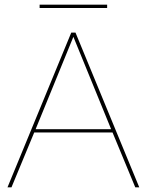

<svg xmlns="http://www.w3.org/2000/svg" viewBox="-20 -799 626 819"><path d="M574 0H557L460 -234H126L29 0H12L284 -660H302ZM132 -248H454L293 -642ZM437 -779V-765H149V-779Z"/></svg>

Font: Work Sans Thin
Style: Regular
Weight: 250
Designer: Wei Huang
Foundry: Wei Huang
Version: Version 2.012